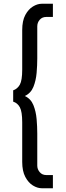

<svg xmlns="http://www.w3.org/2000/svg" viewBox="-20 -800 351 1020"><path d="M178 -660V-490Q178 -453 174.5 -412.5Q171 -372 157.5 -338.5Q144 -305 112 -290Q144 -275 157.5 -241.5Q171 -208 174.5 -167.5Q178 -127 178 -90V80Q178 99 191 114.5Q204 130 226 130H261V200H201Q179 200 155 185.5Q131 171 114.5 140Q98 109 98 60V-150Q98 -207 85.5 -230Q73 -253 50 -260V-320Q73 -328 85.5 -350.5Q98 -373 98 -430V-640Q98 -690 114.5 -720.5Q131 -751 155 -765.5Q179 -780 201 -780H261V-710H226Q204 -710 191 -695Q178 -680 178 -660Z"/></svg>

Font: Von Book
Style: Regular
Weight: 400
Version: Version 4.000; ttfautohint (v1.8.4.7-5d5b)